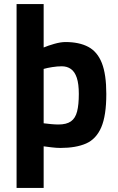

<svg xmlns="http://www.w3.org/2000/svg" viewBox="-20 -720 584 950"><path d="M62 210V-700H196V-485Q217 -494 248.5 -503Q280 -512 304 -512Q372 -512 417 -488Q462 -464 484 -408Q506 -352 506 -255Q506 -148 481 -90Q456 -32 406 -10Q356 12 279 12Q259 12 235 9Q211 6 196 4V210ZM269 -104Q309 -104 331 -119.5Q353 -135 361.5 -168.5Q370 -202 370 -255Q370 -305 360 -335Q350 -365 331 -378.5Q312 -392 286 -392Q264 -392 238.5 -388Q213 -384 196 -379V-110Q210 -108 232 -106Q254 -104 269 -104Z"/></svg>

Font: Titillium Web SemiBold
Style: Regular
Weight: 600
Designer: Mohamed Gaber, Accademia di Belle Arti di Urbino
Foundry: Kief Type Foundry, Accademia di Belle Arti di Urbino
Version: Version 3.000; ttfautohint (v1.8.4)